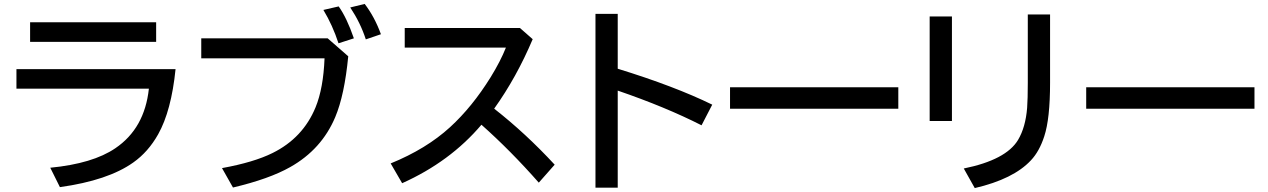

<svg xmlns="http://www.w3.org/2000/svg" viewBox="-20 -898 6480 981"><path d="M133.8 -784.2H777.8V-684.1H133.8ZM64 -544.9H877Q855.5 -332 788.1 -211.9Q737.3 -121.6 661.1 -67.9Q532.2 23.9 286.1 58.1L236.8 -41Q454.1 -62 569.3 -140.6Q718.8 -241.7 740.7 -444.8H64Z M1008.3 -702.1H1654.3L1759.3 -610.4Q1740.2 -412.1 1692.9 -299.8Q1623.5 -134.8 1462.9 -44.4Q1356.4 16.1 1170.4 60.1L1114.3 -39.1Q1277.3 -68.8 1372.6 -116.2Q1527.8 -192.9 1592.3 -349.6Q1632.3 -447.3 1638.2 -600.1H1008.3ZM1709.5 -676.8Q1679.2 -769.5 1632.3 -847.2L1710.4 -865.2Q1751.5 -808.1 1788.1 -702.1ZM1849.1 -696.8Q1821.8 -781.2 1769.5 -859.9L1843.3 -877.9Q1893.6 -812.5 1926.3 -723.1Z M2047.9 -754.9H2636.7L2701.7 -697.8Q2619.1 -502.4 2504.9 -342.8Q2667 -215.8 2814 -56.6L2732.9 35.2Q2588.9 -128.4 2439.9 -260.7Q2279.8 -71.8 2034.7 38.1L1976.1 -63Q2158.2 -137.2 2279.3 -248Q2392.6 -351.6 2486.8 -503.4Q2537.1 -585 2564.9 -654.8H2047.9Z M3022.5 -827.1H3136.2V-546.9Q3427.7 -457 3619.1 -363.3L3564.5 -257.8Q3380.9 -351.1 3136.2 -435.1V61H3022.5Z M3710 -452.1H4569.8V-342.3H3710Z M4730 -814H4843.8V-279.8H4730ZM5231.4 -824.2H5345.2V-475.1Q5345.2 -291 5315.4 -201.2Q5290.5 -124.5 5247.6 -79.1Q5158.2 17.1 4960.4 63L4904.3 -37.1Q5120.6 -81.1 5181.6 -183.1Q5220.2 -248 5228 -347.2Q5231.4 -393.1 5231.4 -474.1Z M5529.8 -452.1H6389.6V-342.3H5529.8Z"/></svg>

Font: FORM UDPGothic
Style: Bold
Weight: 700
Foundry: Pronama LLC
Version: Version 1.051